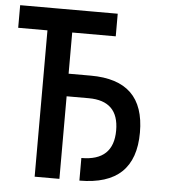

<svg xmlns="http://www.w3.org/2000/svg" viewBox="-56 -739 692 785"><g transform="rotate(5 290.5 -346.5)"><path d="M298.8 0V-92.8Q365.2 -92.8 397.9 -124Q430.7 -155.3 430.7 -217.3Q430.7 -278.3 399.9 -308.6Q369.1 -338.9 307.6 -338.9H167.5V-431.6H307.6Q418.5 -431.6 473.4 -378.4Q528.3 -325.2 528.3 -217.3Q528.3 -108.4 471.2 -54.2Q414.1 0 298.8 0ZM115.2 0V-688.5H216.8V0ZM-4.9 -600.6V-693.4H395.5V-600.6Z"/></g></svg>

Font: Cascadia Code
Style: Regular
Weight: 400
Monospace: yes
Designer: Aaron Bell
Foundry: Saja Typeworks
Version: Version 2106.017